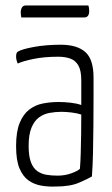

<svg xmlns="http://www.w3.org/2000/svg" viewBox="-20 -674 412 704"><path d="M183 10Q156 11 130.5 6.5Q105 2 84.5 -12.5Q64 -27 51.5 -56.5Q39 -86 39 -138Q39 -191 52 -223Q65 -255 87 -272Q109 -289 137 -294.5Q165 -300 194 -300Q216 -300 238.5 -297.5Q261 -295 278 -289Q278 -289 278 -306Q278 -323 278 -344.5Q278 -366 278 -380Q278 -416 267 -434.5Q256 -453 237 -459.5Q218 -466 193 -466Q143 -466 103.5 -458Q64 -450 45 -441Q42 -448 40.5 -454.5Q39 -461 39 -467Q39 -473 40.5 -478Q42 -483 46 -485Q61 -494 105 -502Q149 -510 203 -510Q262 -510 292.5 -483.5Q323 -457 323 -389V-327Q323 -270 322.5 -216Q322 -162 321 -114Q320 -66 317 -27Q302 -18 269.5 -4Q237 10 183 10ZM191 -30Q218 -30 241.5 -38.5Q265 -47 273 -55Q275 -78 276 -111.5Q277 -145 277.5 -182.5Q278 -220 278 -254Q263 -259 242.5 -261.5Q222 -264 206 -264Q183 -264 161.5 -260Q140 -256 123 -243.5Q106 -231 95.5 -206Q85 -181 85 -139Q85 -101 93.5 -79Q102 -57 117 -46.5Q132 -36 151 -33Q170 -30 191 -30ZM58 -610Q57 -616 56.5 -621Q56 -626 56 -631Q57 -642 61.5 -648Q66 -654 75 -654H304Q306 -648 306.5 -643Q307 -638 307 -633Q307 -622 302.5 -616Q298 -610 289 -610Z"/></svg>

Font: Yanone Kaffeesatz Light
Style: Regular
Weight: 300
Designer: Yanone (Cyrillic: Daniel Pouzeot, Huerta Tipografica, and Cyreal)
Foundry: Yanone
Version: Version 2.003